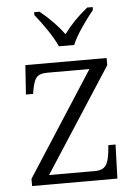

<svg xmlns="http://www.w3.org/2000/svg" viewBox="-54 -808 609 850"><g transform="rotate(-5 250.5 -383.0)"><path d="M226 -606H294C312 -651 359 -715 390 -753V-766H366C322 -731 290 -697 260 -657C230 -697 197 -731 154 -766H130V-753C161 -715 207 -651 226 -606ZM54 0H433L438 -151H406L403 -119C396 -70 386 -42 338 -42H133L432 -504V-536H71L62 -406H94L96 -418C106 -472 114 -494 166 -494H352L54 -32Z"/></g></svg>

Font: Noto Serif Georgian Light
Style: Regular
Weight: 300
Designer: Monotype Design Team, Akaki Razmadze
Foundry: Google LLC
Version: Version 2.003